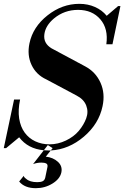

<svg xmlns="http://www.w3.org/2000/svg" viewBox="-36 -780 654 1011"><path d="M217.8 12.2Q201.7 12.2 194.8 11.2L138.2 84Q159.2 76.2 182.1 76.2Q198.2 76.2 207.3 80.8Q216.3 85.4 213.9 99.1L202.1 155.8Q198.7 169.4 188.5 174.3Q178.2 179.2 160.2 179.2Q120.6 179.2 101.1 161.1Q90.3 153.8 88.9 146L64.9 175.8Q93.8 210.9 152.8 210.9Q200.7 210.9 240.2 186.5Q279.8 162.1 287.1 127.9Q293.9 94.7 268.6 71.8Q243.2 48.8 205.1 44.9L241.2 0L215.8 -16.1L194.8 11.2Q111.3 3.9 64.9 -57.1L-3.9 0H-16.1L38.1 -255.9H69.8Q58.1 -200.2 64.9 -156.2Q71.8 -112.3 93.8 -82Q115.7 -51.8 149.7 -35.9Q183.6 -20 225.1 -20Q269 -20 311 -40Q353 -60.1 379.2 -91.3Q405.3 -122.6 418 -157Q430.7 -191.4 418 -224.4Q405.3 -257.3 367.2 -276.9L208 -361.8Q154.8 -386.2 130.4 -437.5Q106 -488.8 119.1 -551.8Q137.2 -638.2 214.1 -699Q291 -759.8 381.8 -759.8Q426.8 -759.8 464.1 -743.2Q501.5 -726.6 525.9 -696.8L585.9 -748H598.1L556.2 -546.9H523.9Q535.2 -628.4 492.4 -678.2Q449.7 -728 375 -728Q302.7 -728 248 -682.6Q204.1 -645.5 197.8 -601.1Q190.4 -552.2 236.3 -524.9Q238.3 -523.9 240.2 -522.9L413.1 -430.2Q467.8 -400.9 493.2 -344.5Q518.6 -288.1 503.9 -220.2Q484.4 -127.4 405.5 -60.3Q326.7 6.8 231.9 12.2Z"/></svg>

Font: Fin Serif Display
Style: Italic
Weight: 400
Italic angle: -12°
Designer: J. Blake Harris
Version: Version 1.006;FEAKit 1.0